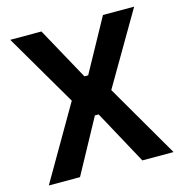

<svg xmlns="http://www.w3.org/2000/svg" viewBox="-104 -796 852 892"><g transform="rotate(-15 322.0 -350.0)"><path d="M22 0H172L313 -259H331L472 0H622L417 -353L620 -700H470L331 -447H313L174 -700H24L227 -353Z"/></g></svg>

Font: Meta Space
Style: Bold
Weight: 700
Designer: Meta Pool / Florian Karsten
Foundry: Meta Pool / Florian Karsten
Version: Version 2.000;Glyphs 3.1.1 (3137)